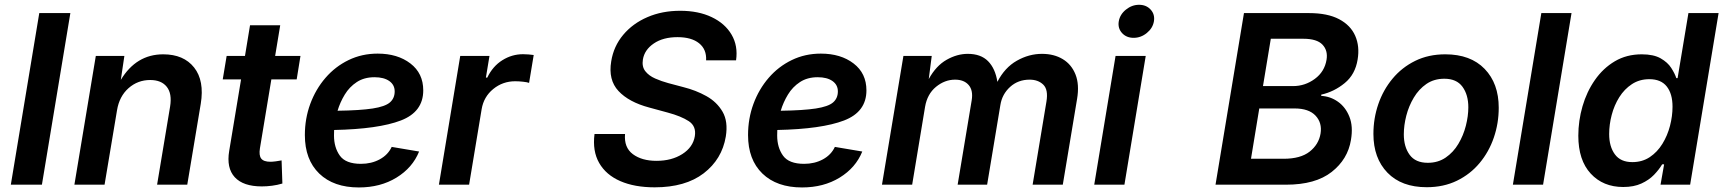

<svg xmlns="http://www.w3.org/2000/svg" viewBox="-20 -783 7306 814"><path d="M278.3 -727.5 157.7 0H25.9L146.5 -727.5Z M476.1 -315.4 423.3 0H295.4L386.2 -545.9H507.3L492.2 -444.3Q557.6 -552.7 671.9 -552.7Q758.8 -552.7 803 -496.8Q847.2 -440.9 831.1 -342.8L773.9 0H646L701.2 -331.5Q710 -386.2 687 -415Q664.1 -443.8 616.7 -443.8Q564 -443.8 524.9 -409.2Q485.8 -374.5 476.1 -315.4Z M1253.9 -545.9 1237.8 -446.3H1130.4L1082 -154.3Q1077.1 -124.5 1087.4 -110.8Q1097.7 -97.2 1126.5 -97.2Q1135.3 -97.2 1149.9 -99.1Q1164.6 -101.1 1173.8 -103L1177.2 -4.9Q1155.8 1.5 1133.3 4.4Q1110.8 7.3 1089.8 7.3Q1011.2 7.3 975.3 -31.7Q939.5 -70.8 951.7 -143.1L1002 -446.3H924.3L940.9 -545.9H1018.6L1040 -675.8H1168L1146.5 -545.9Z M1501.5 11.7Q1394.5 11.7 1333.5 -47.1Q1272.5 -106 1272.5 -210.4Q1272.5 -280.3 1295.4 -342.5Q1318.4 -404.8 1359.9 -452.9Q1401.4 -501 1457.8 -528.3Q1514.2 -555.7 1581.1 -555.7Q1665.5 -555.7 1720 -513.9Q1774.4 -472.2 1774.4 -399.9Q1774.4 -308.6 1679.4 -272.2Q1584.5 -235.8 1396.5 -231.9Q1396 -219.7 1396 -208.5Q1396 -157.7 1420.9 -123Q1445.8 -88.4 1510.3 -88.4Q1554.7 -88.4 1589.8 -107.4Q1625 -126.5 1640.6 -160.2L1756.8 -140.6Q1729 -71.8 1660.9 -30Q1592.8 11.7 1501.5 11.7ZM1411.1 -313.5Q1507.3 -314.9 1559.8 -323Q1612.3 -331.1 1632.8 -348.6Q1653.3 -366.2 1653.3 -395.5Q1653.3 -423.3 1630.4 -439.5Q1607.4 -455.6 1567.9 -455.6Q1523.9 -455.6 1492.7 -435.1Q1461.4 -414.6 1441.7 -382.1Q1421.9 -349.6 1411.1 -313.5Z M1840.8 0 1931.2 -545.9H2055.2L2040 -454.1H2045.9Q2068.8 -502 2109.6 -527.6Q2150.4 -553.2 2197.3 -553.2Q2207.5 -553.2 2220.7 -552.2Q2233.9 -551.3 2242.7 -549.8L2223.1 -431.6Q2215.3 -434.6 2198 -436.5Q2180.7 -438.5 2164.1 -438.5Q2111.3 -438.5 2071 -405.5Q2030.8 -372.6 2022 -320.3L1968.8 0Z M2755.4 11.2Q2670.4 11.2 2609.9 -15.1Q2549.3 -41.5 2520.3 -92Q2491.2 -142.6 2500.5 -214.8H2629.9Q2625 -157.7 2663.1 -129.4Q2701.2 -101.1 2763.2 -101.1Q2827.6 -101.1 2872.8 -129.9Q2918 -158.7 2925.8 -205.6Q2932.6 -248 2900.1 -269.3Q2867.7 -290.5 2811 -305.7L2732.4 -327.1Q2646 -350.1 2602.1 -397.2Q2558.1 -444.3 2571.3 -522.9Q2581.5 -586.9 2622.1 -635.3Q2662.6 -683.6 2724.9 -710.4Q2787.1 -737.3 2863.8 -737.3Q2940.9 -737.3 2997.3 -710.4Q3053.7 -683.6 3081.5 -636.2Q3109.4 -588.9 3100.6 -527.3H2973.6Q2976.1 -573.7 2943.8 -599.6Q2911.6 -625.5 2852.5 -625.5Q2791 -625.5 2751.7 -598.6Q2712.4 -571.8 2705.6 -530.8Q2700.7 -500.5 2715.8 -481.2Q2731 -461.9 2757.6 -450.2Q2784.2 -438.5 2813 -430.7L2877.4 -413.6Q2930.2 -400.4 2974.9 -375.5Q3019.5 -350.6 3043.5 -309.1Q3067.4 -267.6 3057.1 -204.1Q3041 -107.9 2963.4 -48.3Q2885.7 11.2 2755.4 11.2Z M3380.4 11.7Q3273.4 11.7 3212.4 -47.1Q3151.4 -106 3151.4 -210.4Q3151.4 -280.3 3174.3 -342.5Q3197.3 -404.8 3238.8 -452.9Q3280.3 -501 3336.7 -528.3Q3393.1 -555.7 3460 -555.7Q3544.4 -555.7 3598.9 -513.9Q3653.3 -472.2 3653.3 -399.9Q3653.3 -308.6 3558.3 -272.2Q3463.4 -235.8 3275.4 -231.9Q3274.9 -219.7 3274.9 -208.5Q3274.9 -157.7 3299.8 -123Q3324.7 -88.4 3389.2 -88.4Q3433.6 -88.4 3468.8 -107.4Q3503.9 -126.5 3519.5 -160.2L3635.7 -140.6Q3607.9 -71.8 3539.8 -30Q3471.7 11.7 3380.4 11.7ZM3290 -313.5Q3386.2 -314.9 3438.7 -323Q3491.2 -331.1 3511.7 -348.6Q3532.2 -366.2 3532.2 -395.5Q3532.2 -423.3 3509.3 -439.5Q3486.3 -455.6 3446.8 -455.6Q3402.8 -455.6 3371.6 -435.1Q3340.3 -414.6 3320.6 -382.1Q3300.8 -349.6 3290 -313.5Z M3719.2 0 3810.1 -545.9H3930.2L3917.5 -447.8Q3948.7 -504.4 3993.2 -529.5Q4037.6 -554.7 4083 -554.7Q4138.2 -554.7 4168.9 -523.7Q4199.7 -492.7 4208.5 -436Q4239.7 -496.6 4291 -525.6Q4342.3 -554.7 4397.5 -554.7Q4448.7 -554.7 4485.8 -532.2Q4522.9 -509.8 4539.8 -467Q4556.6 -424.3 4546.4 -363.8L4485.8 0H4357.9L4416.5 -352.5Q4424.8 -402.8 4403.1 -424.1Q4381.3 -445.3 4345.2 -445.3Q4296.4 -445.3 4262.5 -414.6Q4228.5 -383.8 4221.2 -337.9L4165 0H4040L4099.6 -357.9Q4106.4 -399.9 4086.7 -422.6Q4066.9 -445.3 4029.3 -445.3Q3985.4 -445.3 3948.2 -414.8Q3911.1 -384.3 3901.9 -330.1L3847.2 0Z M4619.1 0 4709.5 -545.9H4837.4L4747.1 0ZM4786.1 -622.6Q4755.4 -622.6 4736.8 -643.1Q4718.3 -663.6 4723.1 -692.4Q4728 -721.7 4753.4 -742.2Q4778.8 -762.7 4809.1 -762.7Q4839.8 -762.7 4858.4 -742.2Q4877 -721.7 4872.1 -692.4Q4867.2 -663.6 4842 -643.1Q4816.9 -622.6 4786.1 -622.6Z M5133.3 0 5253.9 -727.5H5529.8Q5608.4 -727.5 5657.2 -701.7Q5706.1 -675.8 5725.6 -631.1Q5745.1 -586.4 5735.8 -530.8Q5725.6 -467.3 5680.9 -430.7Q5636.2 -394 5581.5 -381.8V-376.5Q5620.1 -374.5 5652.3 -351.8Q5684.6 -329.1 5700.9 -288.1Q5717.3 -247.1 5707.5 -189.9Q5694.3 -107.9 5625.7 -54Q5557.1 0 5432.1 0ZM5283.7 -109.9H5421.9Q5493.7 -109.9 5532.2 -140.1Q5570.8 -170.4 5578.6 -216.8Q5585.9 -262.2 5557.4 -292.7Q5528.8 -323.2 5468.3 -323.2H5318.8ZM5334.5 -418H5461.9Q5512.7 -418 5554.2 -448.5Q5595.7 -479 5604 -529.8Q5610.4 -568.8 5586.7 -593.8Q5563 -618.7 5505.4 -618.7H5367.7Z M6028.8 10.7Q5921.9 10.7 5862.3 -50.8Q5802.7 -112.3 5802.7 -215.3Q5802.7 -281.2 5823.5 -341.6Q5844.2 -401.9 5883.8 -449.5Q5923.3 -497.1 5979.7 -524.9Q6036.1 -552.7 6107.4 -552.7Q6214.4 -552.7 6274.2 -491Q6334 -429.2 6334 -326.2Q6334 -260.3 6313.2 -199.7Q6292.5 -139.2 6252.9 -91.8Q6213.4 -44.4 6156.7 -16.8Q6100.1 10.7 6028.8 10.7ZM6033.2 -92.8Q6076.7 -92.8 6109.1 -115Q6141.6 -137.2 6162.8 -172.9Q6184.1 -208.5 6194.6 -249.8Q6205.1 -291 6205.1 -328.1Q6205.1 -381.3 6180.2 -415.3Q6155.3 -449.2 6103.5 -449.2Q6059.6 -449.2 6027.3 -427Q5995.1 -404.8 5973.9 -369.1Q5952.6 -333.5 5942.1 -292.5Q5931.6 -251.5 5931.6 -213.4Q5931.6 -160.6 5956.3 -126.7Q5981 -92.8 6033.2 -92.8Z M6642.6 -727.5 6522 0H6394L6514.6 -727.5Z M6861.8 9.8Q6776.4 9.8 6723.9 -47.1Q6671.4 -104 6671.4 -207.5Q6671.4 -271 6689.2 -332.5Q6707 -394 6741.7 -443.8Q6776.4 -493.7 6826.2 -523.2Q6876 -552.7 6940.4 -552.7Q6990.7 -552.7 7020.5 -535.6Q7050.3 -518.6 7065.4 -494.9Q7080.6 -471.2 7086.9 -451.7H7092.3L7138.2 -727.5H7266.1L7145.5 0H7020L7035.2 -86.4H7026.9Q7013.7 -64 6992.2 -41.7Q6970.7 -19.5 6938.7 -4.9Q6906.7 9.8 6861.8 9.8ZM6900.4 -95.7Q6942.4 -95.7 6974.4 -116.9Q7006.3 -138.2 7027.8 -173.1Q7049.3 -208 7060.1 -249.5Q7070.8 -291 7070.8 -330.6Q7070.8 -385.3 7046.4 -416.3Q7022 -447.3 6972.7 -447.3Q6930.7 -447.3 6898.7 -426.3Q6866.7 -405.3 6845.2 -371.1Q6823.7 -336.9 6813 -295.9Q6802.2 -254.9 6802.2 -214.8Q6802.2 -161.6 6826.4 -128.7Q6850.6 -95.7 6900.4 -95.7Z"/></svg>

Font: Inter Semi Bold
Style: Italic
Weight: 600
Italic angle: -9.39999°
Designer: Rasmus Andersson
Foundry: rsms
Version: Version 4.000;git-3c8e0fc